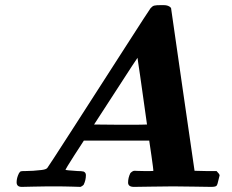

<svg xmlns="http://www.w3.org/2000/svg" viewBox="-20 -731 909 751"><path d="M65 0Q45 0 45 -18Q45 -35 54 -53Q58 -60 62 -61Q66 -62 81 -62Q108 -62 142 -66Q160 -68 165 -74Q166 -74 265.5 -228.5Q365 -383 465.5 -539.5Q566 -696 569 -699Q576 -707 583 -709Q590 -711 611 -711H620Q640 -711 649 -700Q650 -697 695 -380L741 -63L784 -62H827Q839 -50 839 -45L835 -29Q831 -9 827 -4.5Q823 0 806 0Q788 0 741 -1Q694 -2 657 -2Q621 -2 572 -1Q523 0 504 0Q481 0 481 -17Q481 -36 490 -54Q499 -63 506 -63Q507 -63 518.5 -62.5Q530 -62 541 -62H569Q580 -62 580 -63Q580 -68 572.5 -121Q565 -174 564 -179V-181H308L271 -124Q236 -69 236 -67Q236 -65 283 -62Q299 -62 307 -60Q316 -56 316 -46Q316 -26 307 -8Q302 -3 295 0L262 -1Q242 -2 168 -2Q142 -2 109 -1Q76 0 65 0ZM537 -372Q533 -402 528 -435.5Q523 -469 520.5 -486Q518 -503 518 -504V-505Q517 -505 433 -375L348 -244L451 -243Q555 -243 555 -244Z"/></svg>

Font: MathJax_Math
Style: Bold Italic
Weight: 700
Version: Version 1.1